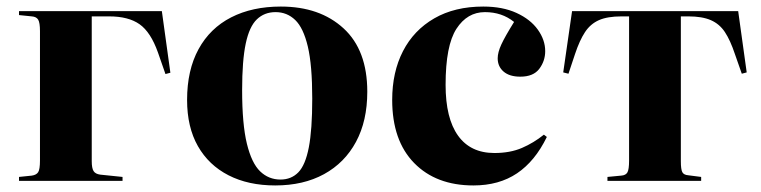

<svg xmlns="http://www.w3.org/2000/svg" viewBox="-20 -552 2324 586"><path d="M38 0V-12L77 -16Q91 -18 96.5 -26.5Q102 -35 102 -62V-457Q102 -483 96.5 -492Q91 -501 77 -502L38 -506V-518H474L500 -330L485 -326L462 -392Q440 -454 406 -478Q372 -502 313 -502H260V-60Q260 -39 265.5 -30Q271 -21 286 -19L354 -12V0Z M820 14Q738 14 677.5 -17Q617 -48 584 -106Q551 -164 551 -247Q551 -338 586 -402Q621 -466 685.5 -499Q750 -532 837 -532Q956 -532 1028.5 -465.5Q1101 -399 1101 -272Q1101 -183 1066.5 -119Q1032 -55 969 -20.5Q906 14 820 14ZM836 -4Q869 -4 890.5 -26Q912 -48 922.5 -102Q933 -156 933 -251Q933 -353 919.5 -410Q906 -467 881 -491Q856 -515 821 -515Q787 -515 764 -493Q741 -471 730 -419Q719 -367 719 -277Q719 -173 733.5 -113.5Q748 -54 774 -29Q800 -4 836 -4Z M1425 14Q1311 14 1244 -54.5Q1177 -123 1177 -247Q1177 -332 1210 -396Q1243 -460 1305.5 -496Q1368 -532 1455 -532Q1514 -532 1556.5 -512.5Q1599 -493 1621.5 -461.5Q1644 -430 1644 -396Q1644 -366 1626 -342Q1608 -318 1568 -318Q1535 -318 1517 -333.5Q1499 -349 1499 -374Q1499 -392 1510 -416Q1521 -440 1549 -485Q1512 -515 1460 -515Q1406 -515 1373 -464Q1340 -413 1340 -293Q1340 -191 1378 -138Q1416 -85 1489 -85Q1537 -85 1573 -100.5Q1609 -116 1640 -141L1649 -134Q1613 -60 1558 -23Q1503 14 1425 14Z M1834 0V-12L1876 -16Q1890 -17 1895 -26Q1900 -35 1900 -62V-502H1877Q1834 -502 1808 -490.5Q1782 -479 1765.5 -454Q1749 -429 1735 -387L1715 -327L1699 -331L1726 -518H2233L2259 -331L2244 -327L2223 -387Q2209 -429 2192.5 -454Q2176 -479 2149.5 -490.5Q2123 -502 2081 -502H2058V-60Q2058 -35 2062.5 -26.5Q2067 -18 2081 -17L2120 -12V0Z"/></svg>

Font: Literata 72pt
Style: Bold
Weight: 700
Designer: Latin by Veronika Burian and Jose Scaglione. Greek by Irene Vlachou. Cyrillic by Vera Evstafieva.
Foundry: TypeTogether
Version: Version 3.002